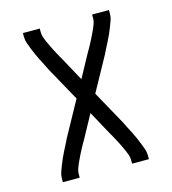

<svg xmlns="http://www.w3.org/2000/svg" viewBox="-109 -610 819 914"><g transform="rotate(-15 300.0 -152.5)"><path d="M88 215V197Q88 180 93.5 164.5Q99 149 105 134Q111 119 117.5 104Q124 89 131.5 74.5Q139 60 146.5 45.5Q154 31 161 16L254 -153L161 -321Q154 -336 146.5 -350.5Q139 -365 131.5 -379.5Q124 -394 117.5 -409Q111 -424 105 -439Q99 -454 93.5 -469.5Q88 -485 88 -502V-520H171V-502Q171 -489 175 -477Q179 -465 184 -454Q189 -443 194.5 -431.5Q200 -420 205.5 -409Q211 -398 217 -387Q223 -376 229 -365Q230 -363 231.5 -361Q233 -359 234 -357L300 -236L366 -357Q367 -359 368.5 -361Q370 -363 371 -365Q377 -376 383 -387Q389 -398 394.5 -409Q400 -420 405.5 -431.5Q411 -443 416 -454Q421 -465 425 -477Q429 -489 429 -502V-520H512V-502Q512 -485 506.5 -469.5Q501 -454 495 -439Q489 -424 482.5 -409Q476 -394 468.5 -379.5Q461 -365 453.5 -350.5Q446 -336 439 -321L346 -152L439 16Q446 31 453.5 45.5Q461 60 468.5 74.5Q476 89 482.5 104Q489 119 495 134Q501 149 506.5 164.5Q512 180 512 197V215H429V197Q429 184 425 172Q421 160 416 149Q411 138 405.5 126.5Q400 115 394.5 104Q389 93 383 82Q377 71 371 60Q370 58 368.5 56Q367 54 366 52L300 -69L234 52Q233 54 231.5 56Q230 58 229 60Q223 71 217 82Q211 93 205.5 104Q200 115 194.5 126.5Q189 138 184 149Q179 160 175 172Q171 184 171 197V215Z"/></g></svg>

Font: Zed Sans Extended
Style: Regular
Weight: 400
Width: 7
Designer: Belleve Invis
Foundry: Belleve Invis
Version: Version 1.0.0; ttfautohint (v1.8.4)